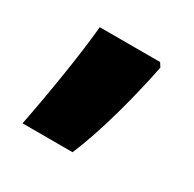

<svg xmlns="http://www.w3.org/2000/svg" viewBox="-79 -228 453 449"><g transform="rotate(30 148.0 -3.5)"><path d="M243 -135 236 -146H73C66 -68 46 53 29 139H164C196 65 226 -49 243 -135Z"/></g></svg>

Font: Noto Sans Thai Looped SemiCondensed Black
Style: Regular
Weight: 900
Width: 4
Designer: Sasikarn Vongin, Ben Mitchell
Foundry: The Fontpad Ltd
Version: Version 1.001